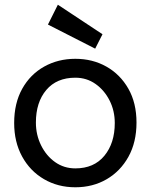

<svg xmlns="http://www.w3.org/2000/svg" viewBox="-20 -781 638 813"><path d="M299 12Q225 12 166 -22.5Q107 -57 73.5 -118.5Q40 -180 40 -260Q40 -344 74 -405Q108 -466 167 -499Q226 -532 299 -532Q372 -532 430.5 -499Q489 -466 523.5 -405.5Q558 -345 558 -262Q558 -179 524 -117.5Q490 -56 431.5 -22Q373 12 299 12ZM299 -68Q378 -68 422 -121.5Q466 -175 466 -260Q466 -312 444 -355.5Q422 -399 384.5 -425.5Q347 -452 299 -452Q220 -452 176 -400Q132 -348 132 -262Q132 -210 154 -165.5Q176 -121 213.5 -94.5Q251 -68 299 -68ZM383 -575 183 -677 225 -761 414 -636Z"/></svg>

Font: ABeeZee
Style: Regular
Weight: 400
Designer: Anja Meiners
Foundry: Anja Meiners
Version: Version 1.003; ttfautohint (v1.8.3)